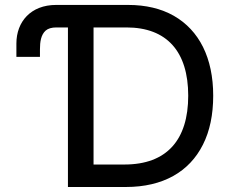

<svg xmlns="http://www.w3.org/2000/svg" viewBox="-20 -747 929 767"><path d="M139.6 -519.9V-550.1C139.6 -580.3 143.8 -608.3 162.6 -625C172.2 -633.2 186.4 -637.4 205.3 -637.4H282.7V-727.3H204.2C103 -727.3 45.5 -660.2 45.5 -573.2V-519.9ZM483 0C630.7 0 736.2 -60.4 790.8 -169.4C818.2 -223.7 831.7 -289.1 831.7 -364.7C831.7 -515.6 775.9 -625.7 674.4 -683.9C623.6 -712.7 562.5 -727.3 491.5 -727.3H251.4V0ZM353.7 -637.4H485.1C646.7 -637.4 731.9 -540.8 731.9 -364.7C731.9 -188.2 646.3 -89.8 477.3 -89.8H353.7Z"/></svg>

Font: Inter 465
Style: Regular
Weight: 400
Designer: Rasmus Andersson
Foundry: rsms
Version: Version 3.019;Glyphs 3.1.2 (3151)